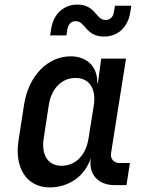

<svg xmlns="http://www.w3.org/2000/svg" viewBox="-20 -805 640 835"><path d="M433 -646C491 -646 535 -685 546 -748L551 -780H480L475 -750C471 -729 457 -718 439 -718C396 -718 397 -785 316 -785C258 -785 213 -745 203 -682L198 -651H269L273 -678C277 -701 291 -713 309 -713C352 -713 352 -646 433 -646ZM196 10C281 10 351 -41 375 -118V-117C364 -48 406 0 478 0H530L545 -96H500C475 -96 459 -114 463 -139L528 -550H420L406 -445H403C404 -514 360 -560 287 -560C188 -560 105 -476 85 -352L61 -197C41 -75 96 10 196 10ZM248 -84C189 -84 159 -130 170 -203L192 -347C203 -420 248 -466 309 -466C368 -466 399 -420 388 -347L365 -203C354 -130 308 -84 248 -84Z"/></svg>

Font: JetBrains Mono SemiBold
Style: Italic
Weight: 472
Italic angle: -9°
Monospace: yes
Designer: Philipp Nurullin, Konstantin Bulenkov
Foundry: JetBrains
Version: Version 2.305